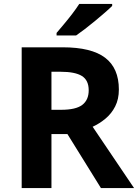

<svg xmlns="http://www.w3.org/2000/svg" viewBox="-20 -954 700 974"><path d="M298 -714Q444 -714 513.5 -661Q583 -608 583 -500Q583 -451 564.5 -414.5Q546 -378 515.5 -352.5Q485 -327 450 -311L660 0H492L322 -274H241V0H90V-714ZM287 -590H241V-397H290Q365 -397 397.5 -422Q430 -447 430 -496Q430 -547 395.5 -568.5Q361 -590 287 -590ZM549 -924Q535 -910 512 -890Q489 -870 462.5 -848Q436 -826 410.5 -806.5Q385 -787 366 -774H267V-787Q283 -806 304.5 -831.5Q326 -857 347 -884.5Q368 -912 382 -934H549Z"/></svg>

Font: Noto Sans Tangsa
Style: Regular
Weight: 400
Designer: David Williams
Foundry: Google LLC
Version: Version 1.504